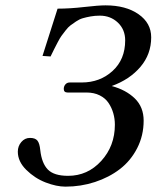

<svg xmlns="http://www.w3.org/2000/svg" viewBox="-20 -678 579 710"><path d="M231.9 -27.8Q304.2 -27.8 354.5 -83Q404.8 -138.2 404.8 -216.8Q404.8 -238.8 398.9 -259.3Q393.1 -279.8 381.3 -297.4Q369.6 -314.9 348.6 -325.4Q327.6 -335.9 299.8 -335.9H230Q215.8 -335.9 215.8 -349.1Q215.8 -358.9 221.9 -366Q228 -373 237.8 -373H282.2Q349.6 -373 396.2 -415.5Q442.9 -458 442.9 -528.8Q442.9 -568.8 415.8 -594.5Q388.7 -620.1 349.1 -620.1Q331.1 -620.1 314.9 -617.2Q298.8 -614.3 286.1 -610.6Q273.4 -606.9 261.2 -598.6Q249 -590.3 240.7 -584.2Q232.4 -578.1 222.4 -565.2Q212.4 -552.2 207 -544.9Q201.7 -537.6 192.9 -520.8Q184.1 -503.9 180.2 -496.1Q176.3 -488.3 167 -469.2L137.2 -471.2L192.9 -646Q238.3 -646 291.3 -652.1Q344.2 -658.2 370.1 -658.2Q445.3 -658.2 492.2 -625.5Q539.1 -592.8 539.1 -540Q539.1 -477.5 499.3 -430.7Q459.5 -383.8 393.1 -359.9Q445.8 -345.7 478.5 -314Q511.2 -282.2 511.2 -231.9Q511.2 -176.8 487.3 -130.1Q463.4 -83.5 423.3 -52.7Q383.3 -22 331.1 -4.9Q278.8 12.2 222.2 12.2Q189 12.2 148.9 -3.2Q108.9 -18.6 77.4 -49.6Q45.9 -80.6 45.9 -117.2Q45.9 -137.7 58.8 -152.8Q71.8 -168 90.8 -168Q110.4 -168 118.4 -158Q126.5 -147.9 128.9 -123Q134.3 -74.2 157 -51Q179.7 -27.8 231.9 -27.8Z"/></svg>

Font: Common Serif Medium
Style: Italic
Weight: 500
Italic angle: -12°
Designer: Philipp H. Poll, Khaled Hosny
Foundry: Stefan Peev, Context Ltd.
Version: Version 1.026